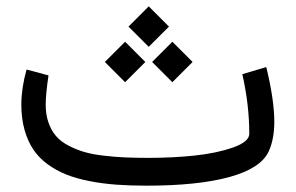

<svg xmlns="http://www.w3.org/2000/svg" viewBox="-20 -587 935 607"><path d="M449.7 -87.9Q525.9 -87.9 595.2 -95.2Q664.6 -102.5 716.3 -120.6Q768.1 -138.7 768.1 -164.1Q768.1 -255.4 746.1 -352.5L821.8 -375Q847.2 -271 847.2 -201.2Q847.2 -147.5 829.6 -108.4Q804.7 -54.7 705.1 -27.3Q605.5 0 442.9 0Q390.6 0 347.7 -3.2Q304.7 -6.3 263.2 -14.4Q221.7 -22.5 189.7 -35.2Q157.7 -47.9 130.4 -67.9Q103 -87.9 85.2 -114.5Q67.4 -141.1 57.4 -177Q47.4 -212.9 47.4 -257.3Q47.9 -310.1 64 -367.2L133.3 -348.6Q124.5 -288.6 124.5 -256.3Q124.5 -224.6 133.3 -199.5Q142.1 -174.3 157 -157Q171.9 -139.6 196 -127Q220.2 -114.3 245.8 -106.7Q271.5 -99.1 306.9 -95Q342.3 -90.8 374.8 -89.4Q407.2 -87.9 449.7 -87.9ZM450.2 -566.9 514.2 -502.9 450.2 -439 386.2 -502.9ZM524.9 -455.1 588.9 -391.1 524.9 -327.1 460.9 -391.1ZM375.5 -455.1 439.5 -391.1 375.5 -327.1 311.5 -391.1Z"/></svg>

Font: Samim FD-WOL
Style: FD-WOL
Weight: 400
Foundry: DejaVu fonts team - Redesigned by Saber Rastikerdar
Version: Version 4.0.0